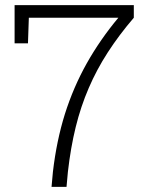

<svg xmlns="http://www.w3.org/2000/svg" viewBox="-20 -731 584 751"><path d="M245.6 -59.1 240.2 0H181.6L187 -59.1Q201.2 -180.7 233.9 -285.2Q267.1 -390.1 319.3 -483.2Q371.6 -576.2 442.9 -661.6H92.8L89.4 -561.5H37.1V-710.9H503.4V-661.6Q445.3 -593.8 401.6 -526.1Q357.9 -458.5 327.1 -386.7Q295.9 -314.5 276.1 -233.9Q256.3 -153.3 245.6 -59.1Z"/></svg>

Font: Hanuman Light
Style: Regular
Weight: 300
Designer: Danh Hong
Version: Version 8.002; ttfautohint (v1.8.3)